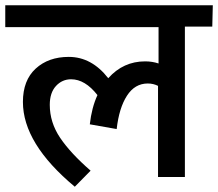

<svg xmlns="http://www.w3.org/2000/svg" viewBox="-40 -674 828 729"><path d="M768 -654 766 -573H662V-2H560V-348Q542 -357 521 -357Q472 -357 442 -310.5Q412 -264 403 -184L301 -202Q308 -265 330 -313Q283 -373 230 -373Q196 -373 172.5 -347.5Q149 -322 149 -276Q149 -209 188.5 -150.5Q228 -92 304 -26L244 35Q47 -129 47 -287Q47 -369 95.5 -413.5Q144 -458 221 -458Q308 -458 371 -377Q428 -441 511 -441Q538 -441 562 -433V-571H-20V-654Z"/></svg>

Font: Martel Sans DemiBold
Style: Regular
Weight: 600
Designer: Dan Reynolds and Mathieu Réguer
Foundry: Dan Reynolds and Mathieu Réguer
Version: Version 1.001;PS 001.001;hotconv 1.0.70;makeotf.lib2.5.58329